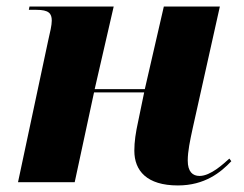

<svg xmlns="http://www.w3.org/2000/svg" viewBox="-20 -556 745 586"><path d="M523 10C605 10 654 -30 686 -64L680 -72C662 -56 623 -19 589 -19C568 -19 553 -32 553 -66C553 -94 560 -127 568 -164L651 -536H480L422 -284H269L327 -536H70L68 -526H91C129 -526 138 -515 138 -493C138 -479 133 -458 127 -432L35 0H208L267 -274H420L402 -187C394 -151 390 -123 390 -96C390 -35 428 10 523 10Z"/></svg>

Font: Noto Serif Display ExtraBold
Style: Italic
Weight: 800
Italic angle: -12°
Designer: Monotype Design Team
Foundry: Monotype Imaging Inc.
Version: Version 2.009